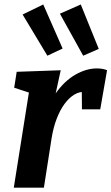

<svg xmlns="http://www.w3.org/2000/svg" viewBox="-20 -860 511 880"><path d="M43.2 0 123.2 -503.4 172.1 -416.3 45 -457.9 56.5 -530.9 258.3 -538 221.3 -368.2 177.8 -291.8Q196 -376.2 235.7 -432.6Q275.4 -489.1 325.5 -517.8Q375.6 -546.4 423.7 -546.4Q450.9 -546.4 470.7 -538.3L439.4 -358.8H355.6L354.8 -450.5L370.7 -438.4Q345.1 -441.1 320.8 -426.5Q296.4 -411.9 275.6 -383.5Q254.8 -355.1 239.7 -315.4Q224.5 -275.7 216.6 -227.2L181.2 0ZM197.1 -604.7 267 -637.5 178.2 -839.5 83.6 -793.5ZM361.3 -604.7 432.6 -635.9 350.2 -839.5 254.6 -797.2Z"/></svg>

Font: Bitter Thin
Style: Italic
Weight: 100
Italic angle: -9°
Designer: Sol Matas, and Bitter project Authors
Foundry: Sol Matas
Version: Version 2.002